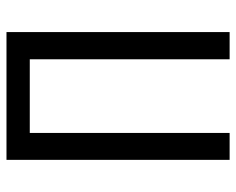

<svg xmlns="http://www.w3.org/2000/svg" viewBox="-88 -640 728 592"><g transform="rotate(-90 276.0 -344.0)"><path d="M473.1 -688V0H389.2V-616.2H162.1V0H79.1V-688Z"/></g></svg>

Font: Fira Sans Compressed Book
Style: Regular
Weight: 350
Width: 1
Designer: Carrois Corporate & Edenspiekermann AG
Foundry: Carrois Corporate GbR & Edenspiekermann AG
Version: Version 4.203;PS 004.203;hotconv 1.0.88;makeotf.lib2.5.64775